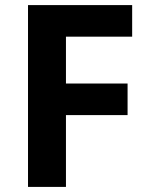

<svg xmlns="http://www.w3.org/2000/svg" viewBox="-20 -734 589 754"><path d="M239 0H90V-714H499V-590H239V-406H481V-282H239Z"/></svg>

Font: Noto Sans Hanifi Rohingya
Style: Regular
Weight: 400
Designer: Monotype Design Team and DaltonMaag
Foundry: Google LLC
Version: Version 2.101